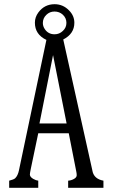

<svg xmlns="http://www.w3.org/2000/svg" viewBox="-20 -899 540 919"><path d="M23.9 0V-34.2Q45.9 -39.6 52.7 -45.9Q65.4 -58.1 70.8 -84L202.1 -708Q147 -733.9 147 -790.5Q147 -816.9 163.6 -839.4Q192.9 -878.9 241.2 -878.9Q281.7 -878.9 310.5 -849.1Q335.9 -823.7 335.9 -790Q335.9 -737.3 282.7 -710L421.9 -84Q421.9 -84 422.4 -81.1Q429.7 -42.5 475.1 -34.2V0H306.2V-34.2Q320.8 -35.2 334 -42.5Q347.2 -49.8 347.2 -60.5Q347.2 -68.8 344.7 -80.1L309.1 -261.2H163.1L127.9 -93.3Q123 -69.8 123 -64Q123 -51.8 139.6 -42.5Q152.8 -35.2 163.1 -34.2V0ZM233.9 -635.3 168.9 -308.1H298.8ZM240.7 -843.8Q217.8 -843.8 201.4 -827.6Q185.1 -811.5 185.1 -789.1Q185.1 -773.4 194.3 -759.8Q210.9 -734.9 241.2 -734.9Q264.2 -734.9 280.8 -751Q297.9 -766.6 297.9 -789.6Q297.9 -812.5 280.8 -828.6Q264.2 -843.8 240.7 -843.8Z"/></svg>

Font: BIZ UDMincho
Style: Regular
Weight: 400
Monospace: yes
Designer: TypeBank Co., Ltd.
Foundry: Morisawa Inc.
Version: Version 1.06